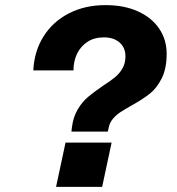

<svg xmlns="http://www.w3.org/2000/svg" viewBox="-20 -730 690 750"><path d="M381 -394Q412 -414 429.5 -428.5Q447 -443 458.5 -463Q470 -483 470 -510Q470 -544 447 -564Q424 -584 386 -584Q348 -584 321.5 -566.5Q295 -549 281 -520Q267 -491 267 -455H110Q114 -531 150.5 -588.5Q187 -646 249.5 -678Q312 -710 392 -710Q465 -710 519 -685.5Q573 -661 602 -618Q631 -575 631 -520Q631 -462 611.5 -423.5Q592 -385 564.5 -363.5Q537 -342 494 -318Q464 -301 449 -291Q434 -281 421.5 -266.5Q409 -252 405 -233L401 -216H259L261 -233Q266 -273 283.5 -302.5Q301 -332 323.5 -351Q346 -370 381 -394ZM236 -173H416L379 0H199Z"/></svg>

Font: Azeret Mono
Style: Bold Italic
Weight: 700
Italic angle: -12°
Designer: Martin Vácha
Foundry: Displaay
Version: Version 1.000; Glyphs 3.0.3, build 3074